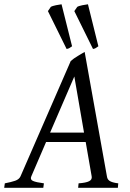

<svg xmlns="http://www.w3.org/2000/svg" viewBox="-37 -889 617 909"><path d="M181.2 -216.8 111.3 -54.2Q104.5 -39.1 118.9 -32.5Q133.3 -25.9 170.9 -21L168 0H-17.1L-14.2 -21Q16.6 -26.9 35.2 -33.4Q53.7 -40 60.1 -54.2L297.9 -600.1Q304.2 -606 313 -612.1Q321.8 -618.2 331.1 -623.8Q340.3 -629.4 348.9 -634.5Q357.4 -639.6 363.8 -643.1L469.2 -54.2Q470.2 -47.4 472.9 -42.2Q475.6 -37.1 481.4 -33Q487.3 -28.8 497.3 -25.9Q507.3 -22.9 522.9 -21L521 0H333L335 -21Q369.6 -23.4 384.8 -31Q399.9 -38.6 397 -54.2L368.7 -216.8ZM360.8 -261.2 314.9 -526.9 200.2 -261.2ZM314.9 -836.4 328.6 -856.4Q332.5 -858.9 339.1 -860.8Q345.7 -862.8 353 -864.3Q360.4 -865.7 367.4 -866.7Q374.5 -867.7 379.4 -868.7L428.7 -669.9Q420.4 -664.1 415.5 -661.1Q410.6 -658.2 403.3 -657.2ZM189.9 -836.4 203.6 -856.4Q207.5 -858.9 214.1 -860.8Q220.7 -862.8 228 -864.3Q235.4 -865.7 242.4 -866.7Q249.5 -867.7 254.4 -868.7L304.2 -669.9Q295.9 -664.1 290.8 -661.1Q285.6 -658.2 278.3 -657.2Z"/></svg>

Font: Gentium Plus
Style: Italic
Weight: 400
Italic angle: -8°
Designer: J. Victor Gaultney, Annie Olsen, Iska Routamaa
Foundry: SIL International
Version: Version 1.510